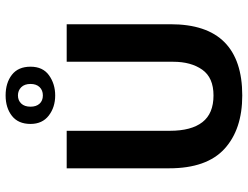

<svg xmlns="http://www.w3.org/2000/svg" viewBox="-122 -772 904 701"><g transform="rotate(-90 330.5 -421.0)"><path d="M67 -630H204V-253Q204 -175 235.5 -134.5Q267 -94 333 -94Q398 -94 427 -135Q456 -176 456 -241V-630H593V-251Q593 -119 527.5 -54Q462 11 333 11Q209 11 138 -54Q67 -119 67 -256ZM229 -762Q229 -807 258.5 -830Q288 -853 333 -853Q379 -853 408.5 -830Q438 -807 438 -762Q438 -717 406.5 -694.5Q375 -672 333 -672Q290 -672 259.5 -695.5Q229 -719 229 -762ZM292 -762Q292 -741 303 -729Q314 -717 333 -717Q352 -717 363.5 -729Q375 -741 375 -762Q375 -784 363 -796Q351 -808 333 -808Q315 -808 303.5 -796Q292 -784 292 -762Z"/></g></svg>

Font: Mukta
Style: Bold
Weight: 700
Designer: Girish Dalvi and Yashodeep Gholap
Foundry: Ek Type
Version: Version 2.538;PS 1.002;hotconv 16.6.51;makeotf.lib2.5.65220;